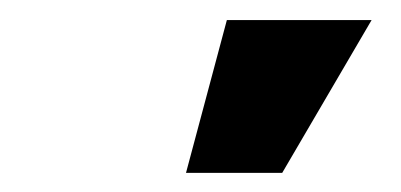

<svg xmlns="http://www.w3.org/2000/svg" viewBox="-20 -786 407 195"><path d="M168.9 -610.4 210.4 -765.6H357.4L266.6 -610.4Z"/></svg>

Font: Inter 16pt ExtraBold
Style: Italic
Weight: 800
Italic angle: -9.3988°
Version: Version 4.001;git-66647c0bb